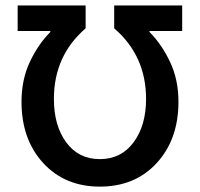

<svg xmlns="http://www.w3.org/2000/svg" viewBox="-20 -674 735 706"><path d="M649.9 -653.8V-560.1H529.8V-556.2Q574.2 -511.7 605.2 -446.5Q636.2 -381.3 636.2 -299.8Q636.2 -161.6 556.4 -74.7Q476.6 12.2 347.2 12.2Q218.3 12.2 138.7 -74.7Q59.1 -161.6 59.1 -299.8Q59.1 -381.3 89.8 -446.5Q120.6 -511.7 165 -556.2V-560.1H44.9V-653.8H294.9V-569.8Q178.2 -469.2 178.2 -310.1Q178.2 -211.9 223.6 -150.4Q269 -88.9 347.2 -88.9Q425.3 -88.9 471.2 -150.6Q517.1 -212.4 517.1 -310.1Q517.1 -468.8 399.9 -569.8V-653.8Z"/></svg>

Font: Source Sans 3 Semibold
Style: Regular
Weight: 600
Designer: Paul D. Hunt
Foundry: Adobe
Version: Version 3.052;hotconv 1.1.0;makeotfexe 2.6.0